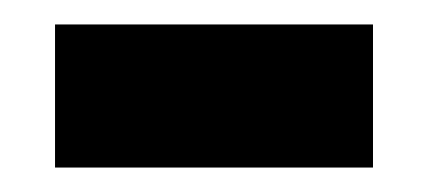

<svg xmlns="http://www.w3.org/2000/svg" viewBox="-20 -351 350 157"><path d="M25 -214V-331H285V-214Z"/></svg>

Font: Noto Rashi Hebrew ExtraBold
Style: Regular
Weight: 800
Version: Version 1.006